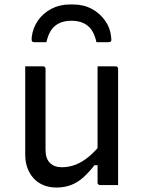

<svg xmlns="http://www.w3.org/2000/svg" viewBox="-20 -829 640 860"><path d="M173 -532Q177 -532 179 -530.5Q181 -529 182.5 -527Q184 -525 184 -521Q184 -476 184 -429.5Q184 -383 184 -336.5Q184 -290 184 -245Q184 -200 184 -157Q184 -119 203.5 -99.5Q223 -80 256 -80Q280 -80 302 -86Q324 -92 345.5 -104.5Q367 -117 388.5 -136.5Q410 -156 432 -183V-89H403Q380 -59 355 -36Q330 -13 300 -1Q270 11 233 11Q200 11 174 0Q148 -11 130 -31Q112 -51 102.5 -77.5Q93 -104 93 -136Q93 -181 93 -225.5Q93 -270 93 -315.5Q93 -361 93 -405Q93 -437 93 -468.5Q93 -500 93 -532Q113 -532 133 -532Q153 -532 173 -532ZM498 -532Q502 -532 504 -530.5Q506 -529 507.5 -527Q509 -525 509 -521Q509 -451 509 -380.5Q509 -310 509 -239.5Q509 -169 509 -99Q509 -78 509 -59.5Q509 -41 509 -25.5Q509 -10 509 0Q495 0 481.5 0Q468 0 454.5 0Q441 0 428 0Q425 0 422.5 -1.5Q420 -3 418.5 -5Q417 -7 417 -11Q417 -98 417 -185Q417 -272 417 -359Q417 -446 417 -532Q432 -532 445 -532Q458 -532 471.5 -532Q485 -532 498 -532ZM300 -736Q255 -736 227 -713.5Q199 -691 188 -640Q175 -640 162 -640Q149 -640 136 -640Q126 -640 123.5 -644Q121 -648 122 -662Q127 -704 150 -737Q173 -770 210 -789.5Q247 -809 293 -809H307Q354 -809 390.5 -789.5Q427 -770 450.5 -737Q474 -704 478 -662Q480 -648 477 -644Q474 -640 464 -640Q451 -640 438 -640Q425 -640 412 -640Q401 -691 373 -713.5Q345 -736 300 -736Z"/></svg>

Font: RecMonoLinear Nerd Font Mono
Style: Regular
Weight: 400
Monospace: yes
Version: Version 1.085; ttfautohint (v1.8.4.7-5d5b);Nerd Fonts 3.2.1